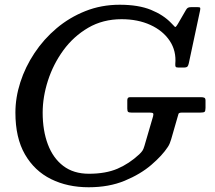

<svg xmlns="http://www.w3.org/2000/svg" viewBox="-20 -780 907 810"><path d="M528 -370H828Q836.5 -370 841.8 -367.8Q847 -365.5 847 -356V-325Q847 -311.5 843 -308.2Q839 -305 825 -305H748Q734.5 -305 733 -299.5Q731.5 -294 728.5 -284L702 -192Q699 -182.5 696 -175Q693 -167.5 688 -160Q664.5 -124 618.5 -84.5Q572.5 -45 506 -17.5Q439.5 10 354 10Q265 10 195.2 -24.5Q125.5 -59 85.2 -128.8Q45 -198.5 45 -305Q45 -368.5 65.8 -433Q86.5 -497.5 125.5 -556.2Q164.5 -615 218.8 -660.8Q273 -706.5 340.2 -733.2Q407.5 -760 485 -760Q564 -760 616.8 -738.5Q669.5 -717 702 -683Q715 -670 718 -666.5Q721 -663 731.5 -681L764.5 -738Q768.5 -745 773.2 -747.5Q778 -750 789 -750H811Q822.5 -750 824.2 -747.5Q826 -745 824 -735.5L776.5 -513Q774.5 -503.5 770.8 -499.2Q767 -495 754 -495H733Q723 -495 721 -498.5Q719 -502 719.5 -510Q724.5 -565 696 -607.8Q667.5 -650.5 614.5 -674.8Q561.5 -699 493 -699Q414 -699 352 -662.8Q290 -626.5 247.2 -567.8Q204.5 -509 182.2 -439.8Q160 -370.5 160 -305Q160 -229 182 -170.8Q204 -112.5 247.2 -79.8Q290.5 -47 355 -47Q426 -47 475.5 -68.2Q525 -89.5 567 -128.5Q576 -137 580.8 -144Q585.5 -151 589.5 -165L626 -290Q628.5 -300 625.2 -302.5Q622 -305 611 -305H535Q524 -305 520.5 -308Q517 -311 517 -322V-357Q517 -370 528 -370Z"/></svg>

Font: Besley
Style: Italic
Weight: 400
Italic angle: -13°
Designer: Owen Earl
Foundry: indestructible type*
Version: Version 4.000; ttfautohint (v1.8.4.7-5d5b)